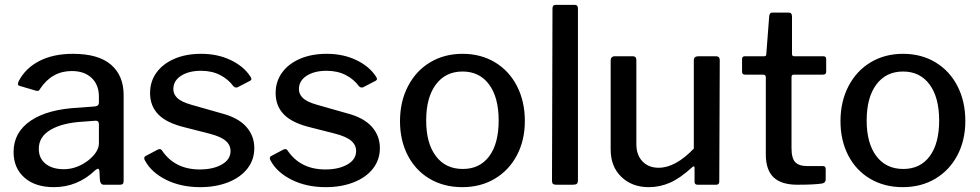

<svg xmlns="http://www.w3.org/2000/svg" viewBox="-20 -762 4044 792"><path d="M202 10Q125 10 80.5 -29.5Q36 -69 36 -135Q36 -216 106.5 -264Q177 -312 307 -318L372 -323Q388 -325 388 -338V-363Q388 -412 358 -440.5Q328 -469 276 -469Q194 -469 145 -395Q142 -389 138.5 -387.5Q135 -386 128 -388L60 -408Q54 -410 54 -416Q54 -420 57 -427Q85 -481 142.5 -510.5Q200 -540 281 -540Q386 -540 438 -495Q490 -450 490 -370V-17Q490 -7 486.5 -3.5Q483 0 475 0H408Q394 0 392 -20L390 -58Q388 -66 384 -66Q381 -66 373 -60Q300 10 202 10ZM374 -264 320 -260Q237 -255 188.5 -226.5Q140 -198 140 -148Q140 -109 168 -86.5Q196 -64 243 -64Q297 -64 345 -101Q388 -136 388 -171V-249Q388 -265 374 -264Z M809 -470Q759 -470 727 -449.5Q695 -429 695 -394Q695 -374 711 -358Q727 -342 769 -330L892 -295Q962 -277 995.5 -239.5Q1029 -202 1029 -151Q1029 -103 1000.5 -66.5Q972 -30 921 -10Q870 10 806 10Q726 10 665 -20.5Q604 -51 578 -100Q575 -105 575 -109Q575 -115 580 -118L629 -144Q635 -147 639 -147Q644 -147 647 -143Q700 -63 804 -63Q859 -63 895 -83.5Q931 -104 931 -139Q931 -164 910.5 -181.5Q890 -199 843 -211L741 -237Q667 -255 633 -290Q599 -325 599 -378Q599 -426 625.5 -462.5Q652 -499 699.5 -519.5Q747 -540 810 -540Q878 -540 932 -514Q986 -488 1013 -446Q1017 -440 1017 -436Q1017 -432 1012 -429L960 -402Q958 -401 954 -401Q948 -401 943 -406Q922 -435 888 -452.5Q854 -470 809 -470Z M1327 -470Q1277 -470 1245 -449.5Q1213 -429 1213 -394Q1213 -374 1229 -358Q1245 -342 1287 -330L1410 -295Q1480 -277 1513.5 -239.5Q1547 -202 1547 -151Q1547 -103 1518.5 -66.5Q1490 -30 1439 -10Q1388 10 1324 10Q1244 10 1183 -20.5Q1122 -51 1096 -100Q1093 -105 1093 -109Q1093 -115 1098 -118L1147 -144Q1153 -147 1157 -147Q1162 -147 1165 -143Q1218 -63 1322 -63Q1377 -63 1413 -83.5Q1449 -104 1449 -139Q1449 -164 1428.5 -181.5Q1408 -199 1361 -211L1259 -237Q1185 -255 1151 -290Q1117 -325 1117 -378Q1117 -426 1143.5 -462.5Q1170 -499 1217.5 -519.5Q1265 -540 1328 -540Q1396 -540 1450 -514Q1504 -488 1531 -446Q1535 -440 1535 -436Q1535 -432 1530 -429L1478 -402Q1476 -401 1472 -401Q1466 -401 1461 -406Q1440 -435 1406 -452.5Q1372 -470 1327 -470Z M1630 -262Q1630 -343 1663 -406.5Q1696 -470 1754.5 -505Q1813 -540 1888 -540Q1964 -540 2022.5 -504.5Q2081 -469 2113 -406Q2145 -343 2145 -263Q2145 -184 2112.5 -122Q2080 -60 2021.5 -25Q1963 10 1887 10Q1811 10 1752.5 -24.5Q1694 -59 1662 -121Q1630 -183 1630 -262ZM2037 -265Q2037 -360 1997.5 -413.5Q1958 -467 1888 -467Q1818 -467 1778 -413.5Q1738 -360 1738 -265Q1738 -171 1778 -118Q1818 -65 1889 -65Q1959 -65 1998 -117.5Q2037 -170 2037 -265Z M2364 -19Q2364 -8 2359.5 -4Q2355 0 2343 0H2275Q2265 0 2261 -3.5Q2257 -7 2257 -16L2259 -727Q2259 -742 2272 -742H2351Q2364 -742 2364 -727Z M2842 -149V-513Q2842 -530 2861 -530H2933Q2949 -530 2949 -514L2947 -14Q2947 0 2935 0H2857Q2845 0 2845 -13V-69Q2845 -81 2835 -72Q2786 -27 2744 -8.5Q2702 10 2656 10Q2587 10 2543 -32.5Q2499 -75 2499 -145V-512Q2499 -530 2517 -530H2590Q2605 -530 2605 -514V-167Q2605 -123 2630 -96.5Q2655 -70 2697 -70Q2766 -70 2842 -149Z M3254 -454Q3245 -454 3245 -444V-151Q3245 -109 3260.5 -93Q3276 -77 3310 -77H3374Q3386 -77 3386 -65V-22Q3386 -8 3371 -5Q3339 0 3269 0Q3203 0 3171 -30.5Q3139 -61 3139 -125V-442Q3139 -454 3129 -454H3054Q3041 -454 3041 -466V-519Q3041 -530 3053 -530H3133Q3141 -530 3141 -539L3153 -696Q3155 -710 3165 -710H3234Q3247 -710 3247 -694V-539Q3247 -530 3256 -530H3376Q3388 -530 3388 -519V-466Q3388 -454 3374 -454Z M3447 -262Q3447 -343 3480 -406.5Q3513 -470 3571.5 -505Q3630 -540 3705 -540Q3781 -540 3839.5 -504.5Q3898 -469 3930 -406Q3962 -343 3962 -263Q3962 -184 3929.5 -122Q3897 -60 3838.5 -25Q3780 10 3704 10Q3628 10 3569.5 -24.5Q3511 -59 3479 -121Q3447 -183 3447 -262ZM3854 -265Q3854 -360 3814.5 -413.5Q3775 -467 3705 -467Q3635 -467 3595 -413.5Q3555 -360 3555 -265Q3555 -171 3595 -118Q3635 -65 3706 -65Q3776 -65 3815 -117.5Q3854 -170 3854 -265Z"/></svg>

Font: n
Style: Regular
Weight: 500
Designer: Pablo Impallari, Rodrigo Fuenzalida
Foundry: Impallari Type
Version: Version 1.002; ttfautohint (v1.5)